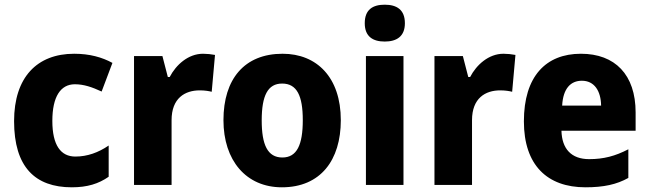

<svg xmlns="http://www.w3.org/2000/svg" viewBox="-20 -788 2766 818"><path d="M286 10C352 10 400 -5 443 -35V-168C399 -138 352 -121 301 -121C239 -121 203 -169 203 -273C203 -376 238 -429 299 -429C337 -429 372 -417 413 -398L459 -520C415 -544 362 -559 296 -559C138 -559 40 -459 40 -272C40 -77 129 10 286 10Z M845 -559C782 -559 730 -512 703 -460H695L672 -549H551V0H711V-276C711 -370 768 -403 831 -403C853 -403 870 -400 882 -397L896 -554C881 -557 861 -559 845 -559Z M1432 -276C1432 -458 1330 -559 1184 -559C1021 -559 932 -451 932 -276C932 -105 1028 10 1181 10C1346 10 1432 -106 1432 -276ZM1095 -275C1095 -381 1121 -432 1182 -432C1245 -432 1270 -380 1270 -276C1270 -171 1245 -117 1183 -117C1120 -117 1095 -171 1095 -275Z M1619 -768C1568 -768 1534 -747 1534 -689C1534 -632 1569 -611 1619 -611C1669 -611 1705 -632 1705 -689C1705 -747 1670 -768 1619 -768ZM1699 -549H1539V0H1699Z M2125 -559C2062 -559 2010 -512 1983 -460H1975L1952 -549H1831V0H1991V-276C1991 -370 2048 -403 2111 -403C2133 -403 2150 -400 2162 -397L2176 -554C2161 -557 2141 -559 2125 -559Z M2455 -559C2305 -559 2212 -462 2212 -271C2212 -84 2312 10 2474 10C2552 10 2607 -2 2657 -30V-152C2601 -123 2552 -110 2490 -110C2414 -110 2374 -154 2372 -231H2688V-309C2688 -470 2600 -559 2455 -559ZM2459 -444C2512 -444 2540 -401 2541 -338H2375C2379 -412 2412 -444 2459 -444Z"/></svg>

Font: Noto Sans Arabic UI SmCn XBd
Style: Regular
Weight: 800
Width: 4
Designer: Monotype Design Team, Nadine Chahine and Nizar Qandah
Foundry: Monotype Imaging Inc.
Version: Version 2.010